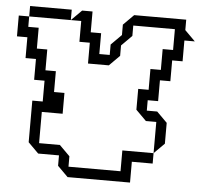

<svg xmlns="http://www.w3.org/2000/svg" viewBox="-52 -774 868 827"><g transform="rotate(5 382.5 -360.0)"><path d="M45 -675V-720H225V-675ZM315 -495V-585H270V-675H225L270 -720H315V-630H360V-540H405V-585L450 -630V-675L495 -720H720V-675L765 -630H720V-540H675V-450H630V-360H585V-315H630L675 -270V-180L630 -135V-270H585L540 -315V-405H585V-495H630V-585H675V-675H495V-630L450 -585V-540L405 -495ZM90 -135V-315H135V-405H90V-495H45V-585H0V-675H45V-630H90V-540H135V-450H180V-360H225V-270H135V-135H225L270 -90V-45H495V-135H630V-90H540V0H270L225 -45V-90H135Z"/></g></svg>

Font: Rubik Iso
Style: Regular
Weight: 400
Designer: Hubert and Fischer, NaN
Foundry: Hubert and Fischer, NaN
Version: Version 2.200